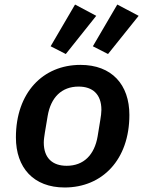

<svg xmlns="http://www.w3.org/2000/svg" viewBox="-20 -814 640 846"><path d="M264.9 12.1C430.8 12.1 550.1 -110.4 550.1 -307.5C550.1 -441.1 472.7 -528.1 334.5 -528.1C169 -528.1 50.1 -405.5 50.1 -208.5C50.1 -74.9 127.8 12.1 264.9 12.1ZM172.9 -186.1C172.9 -198.2 175.4 -214.5 177.9 -230.8L190 -302.9C203.8 -384.6 251.4 -432.5 326.3 -432.5C387.8 -432.5 426.8 -399.1 426.8 -329.9C426.8 -317.8 424.7 -301.5 421.9 -285.2L410.2 -213.4C396.3 -131.4 348.7 -83.5 273.8 -83.5C212 -83.5 172.9 -116.8 172.9 -186.1ZM203.1 -610.1 269.9 -576 404.1 -744.3 310.7 -794ZM389.2 -610.1 456 -576 590.9 -744.3 496.8 -794Z"/></svg>

Font: Margiela Mono Italic SmBold It
Style: Regular
Weight: 600
Designer: Mike Abbink, Paul van der Laan, Pieter van Rosmalen
Foundry: Bold Monday
Version: Version 2.003 2021